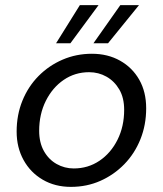

<svg xmlns="http://www.w3.org/2000/svg" viewBox="-20 -718 636 750"><path d="M257 12Q195 12 147 -16Q99 -44 72 -93Q45 -142 45 -204Q45 -269 67.5 -324.5Q90 -380 130.5 -421Q171 -462 224.5 -485Q278 -508 339 -508Q401 -508 449 -481Q497 -454 524 -406.5Q551 -359 551 -295Q551 -230 528.5 -174Q506 -118 465.5 -76.5Q425 -35 372 -11.5Q319 12 257 12ZM268 -60Q324 -60 368.5 -90Q413 -120 439 -172Q465 -224 465 -289Q465 -336 446 -368.5Q427 -401 396 -418.5Q365 -436 328 -436Q273 -436 229 -406Q185 -376 159 -324Q133 -272 133 -207Q133 -161 151.5 -128Q170 -95 201 -77.5Q232 -60 268 -60ZM345 -549 450 -698H523L402 -549ZM199 -549 292 -698H365L255 -549Z"/></svg>

Font: DM Sans 24pt
Style: Italic
Weight: 400
Italic angle: -10°
Designer: Colophon Foundry, Jonny Pinhorn
Foundry: Colophon Foundry
Version: Version 4.004;gftools[0.9.30]